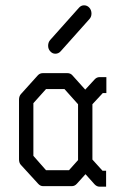

<svg xmlns="http://www.w3.org/2000/svg" viewBox="-20 -747 526 722"><path d="M327.5 -147 365.5 -105H379V-45H354.5Q344 -45 335.5 -54L301.5 -92L269 -56Q261 -47 250 -47H142Q131.5 -47 123.5 -56L58.5 -127Q51.5 -134.5 51.5 -148V-372Q51.5 -385 58.5 -393L122.5 -464Q130 -472 141.5 -472H233Q245 -472 252 -464L300.5 -410L335.5 -448Q343.5 -457 354.5 -457H380V-397H366.5L327.5 -355ZM273.5 -145V-355L222.5 -412H153L105.5 -359V-161L153 -107H239.5ZM169 -554Q161 -562.5 161 -575Q161 -588 169 -597L277 -718Q285 -727 296 -727Q308 -727 316 -718Q324 -709 324 -696Q324 -683.5 316 -675L208 -554Q200 -545 188 -545Q177 -545 169 -554Z"/></svg>

Font: 3270 Nerd Font Mono SemCond
Style: Regular
Weight: 400
Monospace: yes
Version: Version 3.0.1;Nerd Fonts 3.1.1